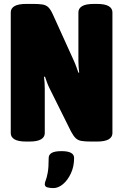

<svg xmlns="http://www.w3.org/2000/svg" viewBox="-20 -722 630 982"><path d="M115 2Q73 2 54 -9.5Q35 -21 35 -41V-659Q35 -679 54 -690.5Q73 -702 115 -702H148Q179 -702 197.5 -699Q216 -696 227.5 -684.5Q239 -673 250 -649L357 -413Q366 -393 371 -378.5Q376 -364 381 -350L385 -351Q383 -366 382 -381.5Q381 -397 381 -413V-659Q381 -679 400 -690.5Q419 -702 461 -702H475Q517 -702 536 -690.5Q555 -679 555 -659V-41Q555 -21 536 -9.5Q517 2 475 2H448Q416 2 397.5 -1Q379 -4 367 -15.5Q355 -27 343 -50L235 -267Q225 -287 220 -301.5Q215 -316 210 -330L205 -329Q207 -315 208 -299.5Q209 -284 209 -267V-41Q209 -21 190 -9.5Q171 2 129 2ZM253 240Q237 240 223 236.5Q209 233 209 220Q209 212 214 200Q219 188 224 161.5Q229 135 229 86Q229 69 244.5 60Q260 51 295 51Q359 51 359 86Q359 130 342.5 165Q326 200 302 220Q278 240 253 240Z"/></svg>

Font: Asap Condensed Black
Style: Regular
Weight: 900
Width: 3
Designer: Pablo Cosgaya
Foundry: Omnibus-Type
Version: Version 3.001; ttfautohint (v1.8.4.7-5d5b)